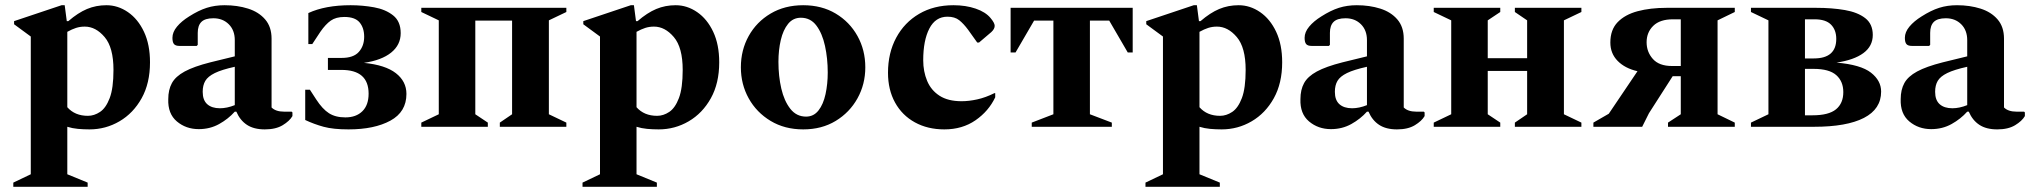

<svg xmlns="http://www.w3.org/2000/svg" viewBox="-20 -486 7786 736"><path d="M31 230V214L98 182V-346L34 -393V-405L216 -466H228L236 -405H242Q279 -437 313.5 -451.5Q348 -466 388 -466Q432 -466 470.5 -439.5Q509 -413 532 -364Q555 -315 555 -247Q555 -167 523 -109.5Q491 -52 438 -21Q385 10 323 10Q300 10 278.5 8Q257 6 238 0V182L316 214V230ZM305 -384Q287 -384 271.5 -379Q256 -374 238 -364V-75Q267 -42 317 -42Q341 -42 363.5 -57Q386 -72 400.5 -110Q415 -148 415 -218Q415 -304 381 -344Q347 -384 305 -384Z M742 9Q693 9 658 -20.5Q623 -50 625 -106Q625 -142 639 -167.5Q653 -193 688 -212Q723 -231 786 -247L880 -270V-332Q880 -370 857 -393Q834 -416 798 -416Q766 -416 752 -402Q738 -388 738 -360V-314L734 -310H668Q653 -310 647 -317Q641 -324 641 -341Q641 -363 658.5 -384Q676 -405 705 -423Q741 -446 772.5 -456Q804 -466 841 -466Q890 -466 931 -453Q972 -440 996.5 -411.5Q1021 -383 1021 -338V-74Q1037 -58 1069 -58H1098L1101 -55V-41Q1090 -22 1063.5 -6Q1037 10 995 10Q953 10 926.5 -7.5Q900 -25 886 -58H880Q855 -30 820 -10.5Q785 9 742 9ZM757 -134Q757 -102 774.5 -86.5Q792 -71 823 -71Q850 -71 880 -83V-230Q830 -219 803.5 -206Q777 -193 767 -176Q757 -159 757 -134Z M1304 -36Q1345 -36 1369 -59.5Q1393 -83 1393 -127Q1393 -218 1289 -218H1237V-264H1290Q1335 -264 1355.5 -287Q1376 -310 1376 -345Q1376 -379 1358.5 -400Q1341 -421 1300 -421Q1268 -421 1248 -407Q1228 -393 1208 -364L1177 -317H1162V-436Q1227 -466 1324 -466Q1370 -466 1414 -458Q1458 -450 1487 -427Q1516 -404 1516 -359Q1516 -314 1479.5 -284.5Q1443 -255 1375 -245Q1457 -237 1497.5 -205.5Q1538 -174 1538 -126Q1538 -57 1476.5 -23.5Q1415 10 1316 10Q1257 10 1220.5 0Q1184 -10 1150 -26V-142H1168L1192 -105Q1216 -68 1241 -52Q1266 -36 1304 -36Z M1662 -408 1595 -440V-456H2151V-440L2084 -408V-48L2151 -16V0H1896V-16L1943 -48V-407H1802V-48L1850 -16V0H1595V-16L1662 -48Z M2213 230V214L2280 182V-346L2216 -393V-405L2398 -466H2410L2418 -405H2424Q2461 -437 2495.5 -451.5Q2530 -466 2570 -466Q2614 -466 2652.5 -439.5Q2691 -413 2714 -364Q2737 -315 2737 -247Q2737 -167 2705 -109.5Q2673 -52 2620 -21Q2567 10 2505 10Q2482 10 2460.5 8Q2439 6 2420 0V182L2498 214V230ZM2487 -384Q2469 -384 2453.5 -379Q2438 -374 2420 -364V-75Q2449 -42 2499 -42Q2523 -42 2545.5 -57Q2568 -72 2582.5 -110Q2597 -148 2597 -218Q2597 -304 2563 -344Q2529 -384 2487 -384Z M3059 10Q2988 10 2934 -22.5Q2880 -55 2850 -109Q2820 -163 2820 -228Q2820 -294 2850 -348Q2880 -402 2934 -434Q2988 -466 3059 -466Q3130 -466 3183.5 -434Q3237 -402 3267 -348Q3297 -294 3297 -228Q3297 -163 3267 -109Q3237 -55 3183.5 -22.5Q3130 10 3059 10ZM3070 -39Q3099 -39 3117.5 -62.5Q3136 -86 3144.5 -125Q3153 -164 3153 -208Q3153 -262 3142.5 -310Q3132 -358 3109.5 -388Q3087 -418 3050 -418Q3020 -418 3001 -394.5Q2982 -371 2973 -332.5Q2964 -294 2964 -249Q2964 -194 2975 -146.5Q2986 -99 3009.5 -69Q3033 -39 3070 -39Z M3600 10Q3536 10 3487 -17Q3438 -44 3411 -93Q3384 -142 3384 -207Q3384 -283 3415.5 -341.5Q3447 -400 3503.5 -433Q3560 -466 3635 -466Q3682 -466 3720 -453Q3758 -440 3777 -417Q3793 -398 3793 -387Q3793 -375 3780 -363L3733 -323H3726L3691 -372Q3674 -395 3657 -408.5Q3640 -422 3612 -422Q3566 -422 3542.5 -376.5Q3519 -331 3519 -255Q3519 -212 3534 -176Q3549 -140 3581.5 -119Q3614 -98 3666 -98Q3694 -98 3726 -105Q3758 -112 3792 -129H3795V-113Q3770 -60 3719.5 -25Q3669 10 3600 10Z M3854 -285V-456H4322V-285H4303L4232 -407H4158V-48L4242 -16V0H3935V-16L4018 -48V-407H3944L3873 -285Z M4371 230V214L4438 182V-346L4374 -393V-405L4556 -466H4568L4576 -405H4582Q4619 -437 4653.5 -451.5Q4688 -466 4728 -466Q4772 -466 4810.5 -439.5Q4849 -413 4872 -364Q4895 -315 4895 -247Q4895 -167 4863 -109.5Q4831 -52 4778 -21Q4725 10 4663 10Q4640 10 4618.5 8Q4597 6 4578 0V182L4656 214V230ZM4645 -384Q4627 -384 4611.5 -379Q4596 -374 4578 -364V-75Q4607 -42 4657 -42Q4681 -42 4703.5 -57Q4726 -72 4740.5 -110Q4755 -148 4755 -218Q4755 -304 4721 -344Q4687 -384 4645 -384Z M5082 9Q5033 9 4998 -20.5Q4963 -50 4965 -106Q4965 -142 4979 -167.5Q4993 -193 5028 -212Q5063 -231 5126 -247L5220 -270V-332Q5220 -370 5197 -393Q5174 -416 5138 -416Q5106 -416 5092 -402Q5078 -388 5078 -360V-314L5074 -310H5008Q4993 -310 4987 -317Q4981 -324 4981 -341Q4981 -363 4998.5 -384Q5016 -405 5045 -423Q5081 -446 5112.5 -456Q5144 -466 5181 -466Q5230 -466 5271 -453Q5312 -440 5336.5 -411.5Q5361 -383 5361 -338V-74Q5377 -58 5409 -58H5438L5441 -55V-41Q5430 -22 5403.5 -6Q5377 10 5335 10Q5293 10 5266.5 -7.5Q5240 -25 5226 -58H5220Q5195 -30 5160 -10.5Q5125 9 5082 9ZM5097 -134Q5097 -102 5114.5 -86.5Q5132 -71 5163 -71Q5190 -71 5220 -83V-230Q5170 -219 5143.5 -206Q5117 -193 5107 -176Q5097 -159 5097 -134Z M5543 -408 5476 -440V-456H5731V-440L5683 -408V-263H5834V-408L5787 -440V-456H6042V-440L5975 -408V-48L6042 -16V0H5787V-16L5834 -48V-214H5683V-48L5731 -16V0H5476V-16L5543 -48Z M6374 0V-16L6423 -48V-194H6392L6301 -52L6275 0H6088V-16L6147 -50L6257 -213Q6209 -224 6181 -252.5Q6153 -281 6153 -323Q6153 -372 6181 -401Q6209 -430 6257.5 -443Q6306 -456 6369 -456H6630V-440L6564 -408V-48L6630 -16V0ZM6389 -233H6423V-412H6393Q6343 -412 6317.5 -387Q6292 -362 6292 -324Q6292 -287 6316 -260Q6340 -233 6389 -233Z M6759 -408 6692 -440V-456H6942Q7003 -456 7052 -447.5Q7101 -439 7130 -416.5Q7159 -394 7159 -352Q7159 -309 7123 -282.5Q7087 -256 7020 -246Q7113 -238 7152 -207.5Q7191 -177 7191 -135Q7191 -68 7125 -34Q7059 0 6934 0H6692V-16L6759 -48ZM6936 -412H6899V-262H6933Q7019 -262 7019 -337Q7019 -371 6999 -391.5Q6979 -412 6936 -412ZM6932 -222H6899V-44H6928Q6990 -44 7018 -67Q7046 -90 7046 -133Q7046 -174 7019 -198Q6992 -222 6932 -222Z M7383 9Q7334 9 7299 -20.5Q7264 -50 7266 -106Q7266 -142 7280 -167.5Q7294 -193 7329 -212Q7364 -231 7427 -247L7521 -270V-332Q7521 -370 7498 -393Q7475 -416 7439 -416Q7407 -416 7393 -402Q7379 -388 7379 -360V-314L7375 -310H7309Q7294 -310 7288 -317Q7282 -324 7282 -341Q7282 -363 7299.5 -384Q7317 -405 7346 -423Q7382 -446 7413.5 -456Q7445 -466 7482 -466Q7531 -466 7572 -453Q7613 -440 7637.5 -411.5Q7662 -383 7662 -338V-74Q7678 -58 7710 -58H7739L7742 -55V-41Q7731 -22 7704.5 -6Q7678 10 7636 10Q7594 10 7567.5 -7.5Q7541 -25 7527 -58H7521Q7496 -30 7461 -10.5Q7426 9 7383 9ZM7398 -134Q7398 -102 7415.5 -86.5Q7433 -71 7464 -71Q7491 -71 7521 -83V-230Q7471 -219 7444.5 -206Q7418 -193 7408 -176Q7398 -159 7398 -134Z"/></svg>

Font: Spectral
Style: Bold
Weight: 700
Designer: Jean-Baptiste Levee
Foundry: Production Type
Version: Version 2.001